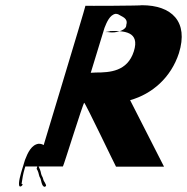

<svg xmlns="http://www.w3.org/2000/svg" viewBox="-20 -717 717 736"><path d="M156.5 -5C157.4 -8 154.4 -11 154 -13C151.8 -19 146.3 -24 145.5 -31C143.9 -39 139.1 -43 137.6 -51C136 -62 131.7 -71 127.5 -80C151 -85 169.2 -89 177.2 -115C183.9 -137 168.9 -150 155 -157C146.2 -161 141.8 -166 128.8 -166C100.8 -163 86.1 -131 75.8 -104L71.8 -91L68.2 -79L65.4 -70C60.5 -54 47.7 -12 54.9 -3C60.4 2 73 -13 62.7 -12C65.2 -30 68.6 -51 74.4 -70L76.8 -78L77.2 -79H221.2C223.2 -79 298.8 -323 302.8 -323C306.8 -323 423.8 -78 424.8 -78H608.8L478.8 -333C564.1 -357 635.4 -420 665.8 -513C704.1 -635 637.1 -697 524.1 -697C524.5 -695 304.2 -694 307.5 -695C308.6 -692 120 -72 120.4 -70C120.8 -68 123.2 -66 124.3 -63C129.2 -53 128.8 -42 134.4 -34C137.9 -29 139.3 -1 151.3 -1C153.3 -1 155.9 -3 156.5 -5ZM423 -664C428 -664 430.7 -663 433.4 -662C446.6 -653 472.1 -648 464.2 -622C463.6 -620 464.2 -619 463.9 -618L462.7 -614C454.8 -598 421.7 -591 403.3 -593C400.3 -593 396.6 -594 393.6 -594H385.6H383.6C384.9 -595 402.2 -596 401.8 -598C455.1 -599 517.5 -597 493 -520C468.4 -443 401.2 -439 347.2 -439L327.9 -438L378.7 -604L380.5 -610C389.2 -632 400.8 -660 423 -664Z"/></svg>

Font: Hussar Wojna
Style: 3Obl
Weight: 400
Designer: Robert Jablonski
Foundry: Cannot Into Space Fonts
Version: Version 1.01